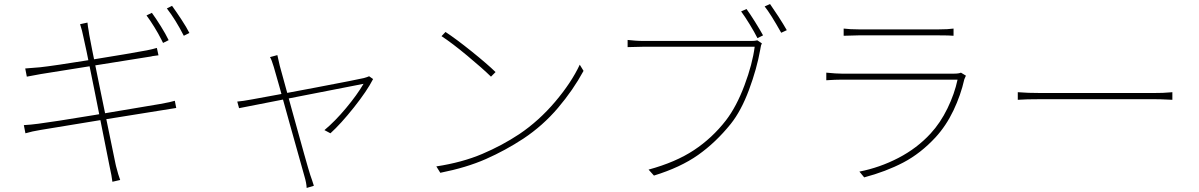

<svg xmlns="http://www.w3.org/2000/svg" viewBox="-20 -845 5870 940"><path d="M805.7 -648.4 778.3 -634.8 770.5 -650.4Q755.9 -679.7 735.4 -712.9Q714.8 -746.1 697.3 -769.5L723.6 -782.2Q744.1 -753.9 767.6 -716.3Q791 -678.7 805.7 -648.4ZM907.2 -683.6 879.9 -669.9Q838.9 -750 796.9 -803.7L822.3 -816.4Q842.8 -788.1 868.2 -749.5Q893.6 -710.9 907.2 -683.6ZM372.1 -726.6 408.2 -734.4Q410.2 -713.9 414.1 -694.3Q416 -684.6 417 -674.8Q418.9 -659.2 470.7 -406.2Q522.5 -153.3 544.9 -45.9Q546.9 -39.1 547.9 -32.2Q559.6 13.7 568.4 36.1L530.3 44.9Q526.4 23.4 525.4 12.7Q522.5 -4.9 514.6 -40Q493.2 -149.4 442.9 -400.4Q392.6 -651.4 387.7 -667Q382.8 -693.4 372.1 -726.6ZM175.8 -515.6Q240.2 -522.5 428.2 -552.7Q616.2 -583 699.2 -598.6Q724.6 -603.5 748 -610.4L755.9 -574.2Q746.1 -573.2 741.2 -572.3Q736.3 -571.3 726.6 -570.3Q721.7 -568.4 706.1 -566.4Q231.4 -491.2 179.7 -482.4Q145.5 -476.6 111.3 -469.7L103.5 -509.8Q139.6 -512.7 175.8 -515.6ZM168 -239.3Q237.3 -248 441.4 -281.7Q645.5 -315.4 763.7 -335.9Q818.4 -345.7 835.9 -351.6L842.8 -316.4Q806.6 -310.5 769.5 -304.7Q634.8 -283.2 465.3 -255.9Q295.9 -228.5 179.7 -209Q136.7 -202.1 104.5 -192.4L96.7 -232.4Q131.8 -234.4 168 -239.3Z M1349.6 -523.4Q1377.9 -420.9 1406.2 -317.4Q1486.3 -26.4 1499 11.7L1507.8 37.1L1516.6 64.5L1481.4 75.2Q1480.5 51.8 1470.7 18.6Q1435.5 -108.4 1399.4 -235.4Q1335.9 -465.8 1320.3 -517.6Q1309.6 -553.7 1301.8 -565.4L1337.9 -575.2Q1343.8 -549.8 1349.6 -523.4ZM1597.7 -192.4 1568.4 -208Q1620.1 -251 1674.3 -315.9Q1728.5 -380.9 1759.8 -434.6Q1552.7 -394.5 1452.1 -374.5Q1351.6 -354.5 1150.4 -315.4L1141.6 -347.7Q1167 -349.6 1213.9 -358.4Q1312.5 -376 1523.4 -416Q1734.4 -456.1 1761.7 -462.9Q1779.3 -467.8 1787.1 -471.7L1806.6 -458Q1777.3 -400.4 1712.9 -319.3Q1648.4 -238.3 1597.7 -192.4Z M2406.2 -492.2 2383.8 -469.7Q2341.8 -510.7 2267.1 -572.8Q2192.4 -634.8 2141.6 -668L2161.1 -688.5Q2211.9 -655.3 2289.1 -593.3Q2366.2 -531.2 2406.2 -492.2ZM2522.5 -188.5Q2618.2 -252.9 2697.8 -346.7Q2777.3 -440.4 2818.4 -528.3L2836.9 -498Q2786.1 -404.3 2711.9 -316.9Q2637.7 -229.5 2542 -166Q2454.1 -108.4 2358.9 -66.4Q2263.7 -24.4 2135.7 1L2116.2 -30.3Q2243.2 -49.8 2340.8 -91.3Q2438.5 -132.8 2522.5 -188.5Z M3715.8 -671.9 3688.5 -658.2Q3673.8 -687.5 3649.9 -726.6Q3626 -765.6 3608.4 -789.1L3634.8 -800.8Q3651.4 -778.3 3675.8 -739.3Q3700.2 -700.2 3715.8 -671.9ZM3832 -697.3 3804.7 -684.6Q3752 -778.3 3723.6 -813.5L3750 -825.2Q3766.6 -801.8 3791 -764.2Q3815.4 -726.6 3832 -697.3ZM3703.1 -608.4 3702.1 -602.5Q3685.5 -508.8 3647 -405.3Q3608.4 -301.8 3557.6 -238.3Q3484.4 -147.5 3397.9 -86.4Q3311.5 -25.4 3181.6 14.6L3155.3 -14.6Q3288.1 -50.8 3377.4 -109.9Q3466.8 -168.9 3534.2 -255.9Q3585.9 -323.2 3625 -427.7Q3664.1 -532.2 3674.8 -616.2H3130.9Q3101.6 -616.2 3052.7 -614.3V-649.4Q3071.3 -647.5 3090.3 -646Q3109.4 -644.5 3131.8 -644.5H3659.2Q3676.8 -644.5 3687.5 -647.5L3710 -632.8Q3705.1 -624 3703.1 -608.4Z M4183.6 -701.2H4577.1Q4621.1 -701.2 4648.4 -705.1V-669.9Q4627.9 -671.9 4576.2 -671.9H4183.6Q4159.2 -671.9 4110.4 -669.9V-705.1Q4142.6 -701.2 4183.6 -701.2ZM4701.2 -457Q4683.6 -378.9 4647.9 -304.2Q4612.3 -229.5 4560.5 -172.9Q4487.3 -93.8 4402.3 -49.3Q4317.4 -4.9 4210.9 23.4L4187.5 -4.9Q4287.1 -24.4 4378.4 -71.8Q4469.7 -119.1 4536.1 -191.4Q4584 -243.2 4618.7 -314.5Q4653.3 -385.7 4668 -455.1H4102.5Q4069.3 -455.1 4025.4 -452.1V-489.3Q4074.2 -484.4 4102.5 -484.4H4648.4Q4674.8 -484.4 4684.6 -489.3L4709 -474.6Q4702.1 -460 4701.2 -457Z M5078.1 -389.6H5624Q5679.7 -389.6 5706.1 -392.6L5719.7 -393.6V-356.4L5697.3 -357.4Q5662.1 -359.4 5625 -359.4H5078.1Q5000 -359.4 4962.9 -356.4V-393.6Q5009.8 -389.6 5078.1 -389.6Z"/></svg>

Font: Min Sans VF VF
Style: Regular
Weight: 400
Designer: Jinseong-Kim, NotoSansCJK, Nunito
Foundry: Jinseong-Kim
Version: Version 1.420;Glyphs 3.1.2 (3151)